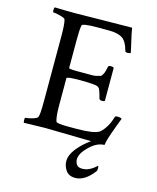

<svg xmlns="http://www.w3.org/2000/svg" viewBox="-126 -732 850 1037"><g transform="rotate(15 299.0 -213.5)"><path d="M167 -640.6Q210.9 -640.6 319.3 -642.6Q427.7 -644.5 482.4 -644.5Q486.3 -616.2 497.6 -569.8Q508.8 -523.4 510.7 -511.7Q505.9 -506.8 493.2 -506.8Q480.5 -506.8 479.5 -513.7Q464.8 -567.4 438.5 -582.5Q412.1 -597.7 366.2 -597.7H300.8Q216.8 -597.7 214.8 -585Q210 -561.5 210 -502.9V-346.7Q210 -340.8 252 -340.8H303.7Q331.1 -340.8 343.3 -340.8Q355.5 -340.8 369.1 -344.7Q382.8 -348.6 386.7 -349.6Q390.6 -350.6 397 -362.3Q403.3 -374 404.3 -379.4Q405.3 -384.8 411.1 -407.2Q412.1 -414.1 425.8 -414.1Q437.5 -414.1 442.4 -409.2V-224.6Q438.5 -220.7 426.8 -220.7Q414.1 -220.7 411.1 -228.5Q404.3 -254.9 399.4 -268.1Q394.5 -281.2 392.1 -283.7Q389.6 -286.1 383.8 -290Q371.1 -297.9 280.3 -297.9Q210 -297.9 210 -289.1V-137.7Q210 -74.2 218.8 -48.8Q221.7 -39.1 285.2 -39.1H332Q422.9 -39.1 455.1 -55.7Q469.7 -63.5 487.8 -90.3Q505.9 -117.2 516.6 -154.3Q517.6 -160.2 530.3 -160.2Q548.8 -160.2 554.7 -154.3Q550.8 -143.6 535.6 -103.5Q520.5 -63.5 512.7 -38.6Q504.9 -13.7 502 5.9Q460.9 5.9 419.4 45.9Q377.9 85.9 377.9 119.1Q377.9 134.8 386.7 147.9Q395.5 161.1 418 161.1Q439.5 161.1 458 151.9Q476.6 142.6 486.3 133.3Q496.1 124 497.1 124Q501 124 501 136.7Q501 149.4 497.1 154.3Q448.2 218.8 394.5 218.8Q358.4 218.8 341.8 194.3Q325.2 169.9 325.2 143.6Q325.2 108.4 355 71.3Q384.8 34.2 426.8 4.9Q199.2 0 168.9 0L50.8 2.9Q47.9 0 47.9 -12.7Q47.9 -25.4 50.8 -25.4Q63.5 -25.4 88.4 -32.2Q113.3 -39.1 118.2 -47.9Q125 -59.6 125 -139.6V-508.8Q125 -566.4 118.2 -592.8Q115.2 -600.6 89.4 -607.4Q63.5 -614.3 50.8 -614.3Q46.9 -614.3 46.9 -626Q46.9 -638.7 50.8 -642.6Q101.6 -640.6 167 -640.6Z"/></g></svg>

Font: Crimson Text
Style: Roman
Weight: 400
Version: Version 0.13